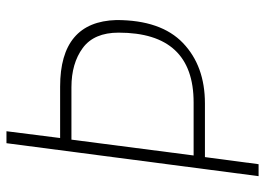

<svg xmlns="http://www.w3.org/2000/svg" viewBox="-133 -687 820 594"><g transform="rotate(-90 277.0 -390.0)"><path d="M257 -201Q473 -201 473 -433Q473 -509 425.5 -544Q378 -579 304 -579H142L93 -201ZM66 0H29L131 -780H168L147 -614H306Q507 -614 512 -440Q512 -302 441 -234Q370 -166 254 -166H88Z"/></g></svg>

Font: Tanohe Sans ExtraLight
Style: Italic
Weight: 200
Designer: Village Type and Design LLC & Cristiano Sobral
Foundry: Cooper Hewitt Smithsonian Design Museum
Version: Version 1.00;September 29, 2021;FontCreator 13.0.0.2655 64-b